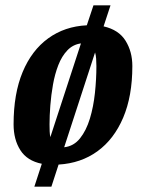

<svg xmlns="http://www.w3.org/2000/svg" viewBox="-20 -609 544 721"><path d="M109 92 137 6Q82 -5 56.5 -45Q31 -85 31 -142Q31 -257 65 -338.5Q99 -420 161 -465Q223 -510 306 -514L331 -589H395L369 -510Q426 -497 451.5 -456Q477 -415 477 -361Q477 -248 442.5 -167Q408 -86 346 -41Q284 4 200 9L173 92ZM169 -94 284 -446Q254 -442 233 -420Q212 -398 199 -364.5Q186 -331 179 -291.5Q172 -252 169 -213Q166 -174 166 -142Q166 -128 166.5 -116Q167 -104 169 -94ZM221 -56Q257 -60 280.5 -89.5Q304 -119 317.5 -163.5Q331 -208 336.5 -260Q342 -312 342 -361Q342 -376 341 -389Q340 -402 337 -412Z"/></svg>

Font: Manuale
Style: Italic
Weight: 400
Italic angle: -11°
Designer: Eduardo Tunni / Pablo Cosgaya
Foundry: Eduardo Tunni / Pablo Cosgaya
Version: Version 1.002